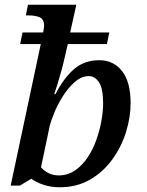

<svg xmlns="http://www.w3.org/2000/svg" viewBox="-20 -780 619 810"><path d="M232 10Q194 10 162 -1Q130 -12 112 -26L64 3H25L152 -594H65L75 -643H162Q166 -664 166 -671Q166 -699 147.5 -707Q129 -715 101 -715H89L98 -760H302L276 -643H441L431 -594H266L250 -525Q246 -506 238 -478Q230 -450 222 -423.5Q214 -397 209 -383H214Q249 -451 292.5 -488.5Q336 -526 399 -526Q459 -526 495 -480Q531 -434 531 -345Q531 -285 511.5 -222.5Q492 -160 453.5 -107Q415 -54 359.5 -22Q304 10 232 10ZM228 -40Q266 -40 296.5 -61Q327 -82 349.5 -115.5Q372 -149 386.5 -190Q401 -231 408 -271Q415 -311 415 -344Q415 -407 397.5 -433Q380 -459 355 -459Q324 -459 296 -434.5Q268 -410 245.5 -374.5Q223 -339 209 -304.5Q195 -270 190 -250L153 -74Q166 -59 185 -49.5Q204 -40 228 -40Z"/></svg>

Font: Noto Serif Medium
Style: Italic
Weight: 500
Italic angle: -12°
Designer: Monotype Design Team
Foundry: Monotype Imaging Inc.
Version: Version 2.014; ttfautohint (v1.8.4.7-5d5b)